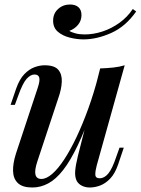

<svg xmlns="http://www.w3.org/2000/svg" viewBox="-20 -819 625 853"><path d="M396 -348Q359 -244 326 -174.5Q293 -105 260.5 -63.5Q228 -22 194 -4Q160 14 124 14Q80 14 59.5 -5.5Q39 -25 38 -59Q37 -93 51 -137L148 -430Q158 -460 154.5 -474Q151 -488 133 -488Q116 -488 98.5 -469Q81 -450 61 -394L46 -353H27L52 -426Q67 -468 88.5 -490Q110 -512 133.5 -520.5Q157 -529 178 -529Q222 -529 239 -509Q256 -489 254.5 -455.5Q253 -422 239 -383L146 -102Q120 -24 164 -24Q186 -24 212 -46.5Q238 -69 265.5 -111Q293 -153 320 -210Q347 -267 372 -336Q397 -405 417 -482ZM410 -85Q403 -59 403.5 -43Q404 -27 423 -27Q444 -27 461.5 -48.5Q479 -70 496 -121L511 -163H530L505 -89Q491 -48 470 -26Q449 -4 425.5 5Q402 14 379 14Q360 14 344.5 6.5Q329 -1 321 -15Q312 -33 314 -59Q316 -85 326 -126L425 -515Q456 -516 483.5 -519Q511 -522 534 -529ZM288 -682Q296 -676 314.5 -671Q333 -666 356 -666Q395 -666 435 -679Q475 -692 510.5 -717.5Q546 -743 570 -779L585 -768Q538 -701 474 -672.5Q410 -644 351 -644Q321 -644 289.5 -652Q258 -660 237 -678Q216 -696 216 -727Q216 -759 238 -779Q260 -799 291 -799Q315 -799 328.5 -787Q342 -775 342 -752Q342 -727 326.5 -708.5Q311 -690 288 -682Z"/></svg>

Font: Playfair Display Medium
Style: Italic
Weight: 500
Italic angle: -14°
Designer: Claus Eggers Sørensen
Foundry: Claus Eggers Sørensen
Version: Version 1.203